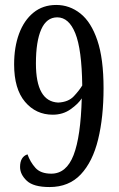

<svg xmlns="http://www.w3.org/2000/svg" viewBox="-20 -744 482 775"><path d="M180 11Q115 11 88 -14.5Q61 -40 61 -70Q61 -111 91 -121Q102 -90 123 -66.5Q144 -43 187 -43Q248 -43 277 -118Q306 -193 310 -347Q296 -325 265 -303Q234 -281 193 -281Q125 -281 81 -333Q37 -385 37 -484Q37 -554 57 -608Q77 -662 115 -693Q153 -724 207 -724Q261 -724 304.5 -689.5Q348 -655 373 -581Q398 -507 398 -388Q398 -271 376 -181Q354 -91 306 -40Q258 11 180 11ZM215 -330Q256 -332 278 -355.5Q300 -379 312 -399Q310 -545 284 -609.5Q258 -674 211 -674Q168 -674 146.5 -625.5Q125 -577 125 -488Q125 -334 215 -330Z"/></svg>

Font: Noto Serif Hebrew ExtraCondensed
Style: Regular
Weight: 400
Width: 2
Designer: Monotype Design Team
Foundry: Monotype Imaging Inc.
Version: Version 2.004; ttfautohint (v1.8.4.7-5d5b)